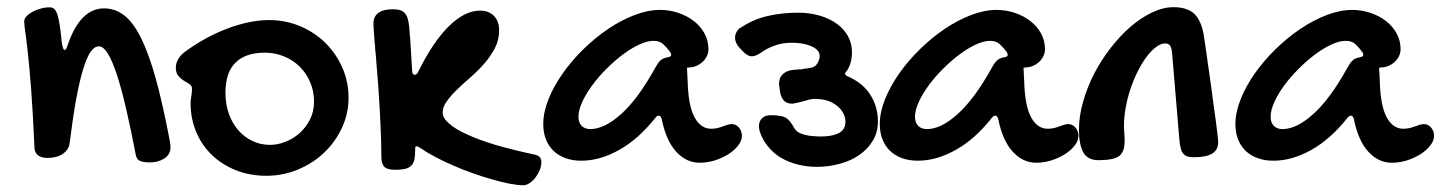

<svg xmlns="http://www.w3.org/2000/svg" viewBox="-20 -455 4098 546"><path d="M48.8 -394Q48.8 -401.4 55.2 -408.4Q61.5 -415.5 71.8 -421.1Q82 -426.8 95 -430.4Q107.9 -434.1 121.1 -434.1Q128.4 -434.1 133.5 -430.2Q138.7 -426.3 142.6 -415.3Q146.5 -404.3 149.7 -384.5Q152.8 -364.7 155.8 -333Q157.7 -323.2 159.4 -318.1Q161.1 -313 164.1 -313Q168.5 -313 172.9 -328.1Q208.5 -431.2 275.9 -431.2Q307.1 -431.2 332.8 -411.6Q358.4 -392.1 380.6 -347.9Q402.8 -303.7 422.9 -231.7Q442.9 -159.7 462.9 -54.2Q463.9 -48.8 464.4 -44.4Q464.8 -40 464.8 -36.1Q464.8 -24.9 459.7 -16.8Q454.6 -8.8 446.3 -3.7Q438 1.5 427.7 4.2Q417.5 6.8 407.2 6.8Q386.7 6.8 377.7 2.4Q368.7 -2 366.2 -14.2Q352.1 -88.4 338.6 -146Q325.2 -203.6 312.3 -242.9Q299.3 -282.2 286.6 -302.7Q273.9 -323.2 261.2 -323.2Q248.5 -323.2 237.5 -307.4Q226.6 -291.5 216.3 -257.8Q206.1 -224.1 196.5 -172.4Q187 -120.6 178.2 -48.8Q175.8 -29.3 158.7 -17.6Q141.6 -5.9 115.2 -5.9Q97.7 -5.9 88.4 -13.2Q79.1 -20.5 78.1 -33.2Q73.7 -134.8 68.6 -200.4Q63.5 -266.1 59.1 -305.9Q54.7 -345.7 51.8 -365.2Q48.8 -384.8 48.8 -394Z M522 -162.1Q522 -170.4 523.9 -180.7Q525.9 -190.9 525.9 -203.1Q525.9 -211.4 518.8 -215.8Q511.7 -220.2 502.9 -225.6Q494.1 -231 487.1 -239.3Q480 -247.6 480 -263.2Q480 -274.4 486.1 -285.6Q492.2 -296.9 503.9 -306.2Q532.7 -327.6 563.7 -344.7Q594.7 -361.8 625.7 -373.5Q656.7 -385.3 687 -391.6Q717.3 -397.9 745.1 -397.9Q792 -397.9 833.3 -380.6Q874.5 -363.3 905 -333.3Q935.5 -303.2 953.4 -262.9Q971.2 -222.7 971.2 -176.8Q971.2 -131.8 952.4 -91.6Q933.6 -51.3 901.9 -21Q870.1 9.3 827.4 27.1Q784.7 44.9 737.3 44.9Q690.9 44.9 651.4 29.3Q611.8 13.7 583 -13.9Q554.2 -41.5 538.1 -79.3Q522 -117.2 522 -162.1ZM748 -43Q768.6 -43 790.5 -51.3Q812.5 -59.6 830.8 -75.4Q849.1 -91.3 861.1 -114.3Q873 -137.2 873 -166Q873 -195.3 862.3 -220.7Q851.6 -246.1 832.8 -264.9Q814 -283.7 788.3 -294.4Q762.7 -305.2 732.9 -305.2Q678.7 -305.2 649.9 -277.1Q621.1 -249 621.1 -190.9Q621.1 -159.2 630.6 -132.1Q640.1 -105 657.2 -85.2Q674.3 -65.4 697.5 -54.2Q720.7 -43 748 -43Z M1501.5 -15.1Q1439.5 -28.3 1390.6 -42.5Q1341.8 -57.1 1308.1 -72.8Q1274.4 -87.9 1256.8 -104Q1238.8 -119.6 1238.8 -134.8Q1238.8 -151.4 1251 -167.5Q1262.7 -184.1 1280.8 -201.2Q1298.3 -218.3 1319.3 -236.3Q1339.8 -254.4 1357.9 -274.9Q1375.5 -295.4 1387.7 -318.8Q1399.4 -341.8 1399.4 -369.1Q1399.4 -394.5 1384.8 -409.7Q1370.1 -424.8 1344.7 -424.8Q1301.8 -424.8 1256.3 -380.4Q1210.9 -335.4 1169.4 -251Q1165 -242.2 1159.7 -242.2Q1156.7 -242.2 1154.3 -245.1Q1151.9 -248 1151.9 -254.9Q1149.4 -292.5 1147.9 -322.3L1147.5 -324.7V-327.6L1147 -337.4Q1145.5 -359.9 1143.6 -378.9Q1142.1 -393.1 1139.2 -402.8Q1136.2 -412.1 1130.9 -418Q1125.5 -423.8 1117.2 -426.3Q1108.9 -428.7 1097.2 -428.7Q1070.3 -428.7 1056.2 -418.5Q1042 -408.2 1042 -388.7Q1042 -377 1044.4 -347.7Q1044.9 -337.9 1045.9 -327.6L1046.4 -325.7L1047.4 -309.6L1048.3 -302.7Q1052.2 -254.4 1056.2 -203.1Q1059.6 -151.9 1062 -102.1Q1064.5 -52.2 1064.5 -9.8Q1064.5 11.2 1073.2 19.5Q1081.5 27.8 1103.5 27.8Q1120.1 27.8 1131.3 25.4Q1142.6 22.9 1148.9 16.6Q1155.3 10.7 1158.2 0Q1160.6 -10.7 1160.6 -27.8Q1160.6 -34.7 1161.1 -37.1Q1161.6 -39.1 1164.6 -39.1Q1167 -39.1 1170.4 -37.1Q1173.3 -35.2 1178.7 -32.2Q1195.8 -20 1219.7 -7.8Q1243.2 4.9 1270 16.1Q1296.4 27.8 1324.7 37.6Q1353 47.9 1379.9 55.2Q1406.2 63 1429.2 67.4Q1452.1 71.8 1468.8 71.8Q1477.1 71.8 1486.3 65.4Q1495.1 59.6 1502.4 50.3Q1509.8 40.5 1514.6 29.3Q1519.5 17.6 1519.5 6.8Q1519.5 -2 1515.6 -7.3Q1511.2 -12.7 1501.5 -15.1Z M1856.9 -426.8Q1883.8 -426.8 1908.7 -418.5Q1933.6 -410.2 1952.6 -395.5Q1971.7 -380.9 1983.2 -360.4Q1994.6 -339.8 1994.6 -314.9Q1994.6 -304.7 1990 -295.2Q1985.4 -285.6 1977.5 -278.6Q1969.7 -271.5 1959.7 -267.3Q1949.7 -263.2 1939 -263.2Q1938 -263.2 1937.3 -262.9Q1936.5 -262.7 1935.5 -262.7Q1934.6 -262.2 1933.6 -262.2L1935.5 -223.1Q1937.5 -153.3 1955.3 -121.1Q1973.1 -88.9 2002 -88.9Q2012.2 -88.9 2020.3 -90.8Q2028.3 -92.8 2035.4 -95.5Q2042.5 -98.1 2048.8 -100.1Q2055.2 -102.1 2061.5 -102.1Q2072.8 -102.1 2081.3 -92.3Q2089.8 -82.5 2089.8 -68.8Q2089.8 -55.2 2079.3 -41.5Q2068.8 -27.8 2051.8 -16.8Q2034.7 -5.9 2013.2 1Q1991.7 7.8 1969.7 7.8Q1931.6 7.8 1902.8 -23.7Q1874 -55.2 1861.8 -116.2Q1858.9 -126 1854 -126Q1848.1 -126 1843.8 -120.1Q1795.4 -59.1 1740.7 -28.6Q1686 2 1632.8 2Q1607.9 2 1587.9 -5.4Q1567.9 -12.7 1554 -26.1Q1540 -39.6 1532.5 -58.8Q1524.9 -78.1 1524.9 -102.1Q1524.9 -135.7 1539.8 -172.9Q1554.7 -210 1580.1 -246.1Q1605.5 -282.2 1638.9 -314.9Q1672.4 -347.7 1709.2 -372.6Q1746.1 -397.5 1784.2 -412.1Q1822.3 -426.8 1856.9 -426.8ZM1840.8 -257.8Q1849.6 -274.4 1856.9 -282Q1864.3 -289.6 1877.9 -292Q1888.7 -293.5 1888.7 -298.8Q1888.7 -302.7 1885.7 -307.1Q1876.5 -319.8 1866.2 -329.3Q1856 -338.9 1838.9 -338.9Q1820.3 -338.9 1797.4 -328.1Q1774.4 -317.4 1750.7 -299.6Q1727.1 -281.7 1704.3 -259Q1681.6 -236.3 1664.1 -212.4Q1646.5 -188.5 1635.7 -165Q1625 -141.6 1625 -123Q1625 -106.4 1634 -97.2Q1643.1 -87.9 1658.7 -87.9Q1698.7 -87.9 1746.1 -130.4Q1793.5 -172.9 1840.8 -257.8Z M2476.6 -109.9Q2476.6 -150.9 2455.1 -185.5Q2433.1 -220.2 2387.7 -239.3L2386.7 -239.7L2382.3 -246.6L2384.3 -248.5Q2394.5 -260.7 2398.4 -275.4Q2402.8 -290.5 2402.8 -306.2Q2402.8 -331.1 2391.6 -351.6Q2380.4 -372.6 2359.9 -387.2Q2339.4 -402.3 2311 -410.6Q2282.7 -418.9 2250 -418.9Q2202.6 -418.9 2161.6 -409.2Q2120.6 -399.4 2086.9 -376.5H2086.4Q2078.6 -372.1 2074.7 -364.3Q2070.3 -356.4 2070.3 -347.2Q2070.3 -340.3 2073.2 -334Q2076.2 -327.1 2080.6 -321.8L2089.8 -312Q2104.5 -294.9 2118.2 -294.9Q2128.9 -294.9 2144 -305.2Q2161.6 -317.9 2183.6 -325.7Q2205.1 -333.5 2232.9 -333.5Q2244.6 -333.5 2258.3 -331.5Q2272 -329.6 2283.2 -325.2Q2294.9 -320.8 2302.7 -314Q2311 -306.6 2311 -295.4Q2311 -283.2 2301.3 -270.5V-270Q2295.4 -264.2 2285.6 -262.2Q2276.9 -260.3 2265.1 -259.3Q2261.2 -257.8 2257.8 -257.8H2252.4Q2246.1 -256.8 2240.2 -256.8Q2234.4 -256.3 2227.1 -254.9Q2195.3 -246.6 2195.3 -215.8V-213.9Q2196.3 -211.9 2196.3 -209L2198.2 -193.8Q2201.2 -177.7 2209.5 -168.5Q2218.3 -160.2 2231.9 -160.2Q2234.4 -160.2 2236.8 -160.6Q2239.7 -161.1 2243.2 -162.1H2243.7Q2250 -163.1 2258.3 -165.5Q2266.6 -167.5 2273.4 -169.4Q2280.3 -171.9 2287.1 -172.9Q2293.5 -173.8 2300.3 -173.8Q2304.2 -173.8 2307.6 -173.3L2312.5 -172.9H2313Q2326.7 -171.4 2339.4 -166.5Q2352.1 -161.1 2361.8 -152.8Q2372.1 -144.5 2377.9 -133.3Q2384.3 -122.1 2384.3 -108.9Q2384.3 -85.4 2363.8 -75.7Q2344.7 -66.9 2315.4 -66.9Q2304.2 -66.9 2292.5 -67.9Q2280.8 -68.4 2270.5 -71.3Q2259.8 -73.7 2251.5 -78.1Q2242.7 -83.5 2238.3 -91.3Q2232.4 -102.5 2226.6 -109.4Q2221.2 -116.2 2214.8 -120.1Q2208 -124 2197.8 -125.5Q2187.5 -127.4 2171.9 -127.4Q2156.7 -127.4 2147.5 -119.1Q2138.2 -110.8 2138.2 -95.7Q2138.2 -92.3 2138.7 -89.4L2140.1 -83Q2147.5 -58.6 2163.1 -39.6Q2178.2 -20 2200.2 -6.8Q2221.7 5.9 2248 12.7Q2274.4 19.5 2303.7 19.5Q2336.9 19.5 2368.2 10.7Q2399.4 2.4 2423.3 -14.2Q2447.3 -30.3 2461.9 -54.7Q2476.6 -78.6 2476.6 -109.9Z M2814 -426.8Q2840.8 -426.8 2865.7 -418.5Q2890.6 -410.2 2909.7 -395.5Q2928.7 -380.9 2940.2 -360.4Q2951.7 -339.8 2951.7 -314.9Q2951.7 -304.7 2947 -295.2Q2942.4 -285.6 2934.6 -278.6Q2926.8 -271.5 2916.7 -267.3Q2906.7 -263.2 2896 -263.2Q2895 -263.2 2894.3 -262.9Q2893.6 -262.7 2892.6 -262.7Q2891.6 -262.2 2890.6 -262.2L2892.6 -223.1Q2894.5 -153.3 2912.4 -121.1Q2930.2 -88.9 2959 -88.9Q2969.2 -88.9 2977.3 -90.8Q2985.4 -92.8 2992.4 -95.5Q2999.5 -98.1 3005.9 -100.1Q3012.2 -102.1 3018.6 -102.1Q3029.8 -102.1 3038.3 -92.3Q3046.9 -82.5 3046.9 -68.8Q3046.9 -55.2 3036.4 -41.5Q3025.9 -27.8 3008.8 -16.8Q2991.7 -5.9 2970.2 1Q2948.7 7.8 2926.8 7.8Q2888.7 7.8 2859.9 -23.7Q2831.1 -55.2 2818.8 -116.2Q2815.9 -126 2811 -126Q2805.2 -126 2800.8 -120.1Q2752.4 -59.1 2697.8 -28.6Q2643.1 2 2589.8 2Q2564.9 2 2544.9 -5.4Q2524.9 -12.7 2511 -26.1Q2497.1 -39.6 2489.5 -58.8Q2481.9 -78.1 2481.9 -102.1Q2481.9 -135.7 2496.8 -172.9Q2511.7 -210 2537.1 -246.1Q2562.5 -282.2 2595.9 -314.9Q2629.4 -347.7 2666.3 -372.6Q2703.1 -397.5 2741.2 -412.1Q2779.3 -426.8 2814 -426.8ZM2797.9 -257.8Q2806.6 -274.4 2814 -282Q2821.3 -289.6 2835 -292Q2845.7 -293.5 2845.7 -298.8Q2845.7 -302.7 2842.8 -307.1Q2833.5 -319.8 2823.2 -329.3Q2813 -338.9 2795.9 -338.9Q2777.3 -338.9 2754.4 -328.1Q2731.4 -317.4 2707.8 -299.6Q2684.1 -281.7 2661.4 -259Q2638.7 -236.3 2621.1 -212.4Q2603.5 -188.5 2592.8 -165Q2582 -141.6 2582 -123Q2582 -106.4 2591.1 -97.2Q2600.1 -87.9 2615.7 -87.9Q2655.8 -87.9 2703.1 -130.4Q2750.5 -172.9 2797.9 -257.8Z M3313 -305.7Q3311.5 -319.8 3307.1 -325.7Q3302.2 -331.5 3293.5 -331.5Q3280.8 -331.5 3267.6 -321.3Q3253.9 -311 3240.7 -293.5Q3227.5 -275.9 3215.8 -252.9Q3204.1 -229.5 3195.3 -203.6Q3186.5 -177.7 3181.6 -150.9Q3176.3 -123.5 3176.3 -98.6Q3176.3 -87.9 3177.2 -77.1Q3178.2 -66.4 3178.2 -55.7Q3178.2 -39.6 3174.8 -28.8Q3170.9 -18.1 3162.6 -11.2Q3153.8 -4.9 3139.6 -2.4Q3125.5 0.5 3104 0.5Q3073.2 0.5 3061 -21Q3048.3 -43 3048.3 -86.4Q3048.3 -125 3060.1 -165.5Q3071.3 -206.1 3091.3 -245.1Q3111.3 -283.7 3138.2 -318.4Q3164.6 -352.5 3194.3 -378.4Q3224.1 -404.3 3255.9 -419.4Q3287.6 -434.6 3317.4 -434.6Q3356.9 -434.6 3377.4 -414.6Q3397.5 -394.5 3404.3 -348.6Q3415.5 -270 3424.3 -208.5Q3427.7 -182.1 3431.2 -155.8Q3435.1 -129.9 3438 -107.4Q3440.9 -85.9 3442.4 -71.3Q3444.3 -56.2 3444.3 -51.8Q3444.3 -28.8 3427.7 -18.6Q3410.6 -7.8 3375 -7.8Q3363.8 -7.8 3356.4 -10.3Q3349.1 -12.7 3344.7 -18.6Q3339.8 -23.9 3337.9 -33.2Q3335.4 -42 3334 -55.7Z M3825.2 -426.8Q3852.1 -426.8 3877 -418.5Q3901.9 -410.2 3920.9 -395.5Q3939.9 -380.9 3951.4 -360.4Q3962.9 -339.8 3962.9 -314.9Q3962.9 -304.7 3958.3 -295.2Q3953.6 -285.6 3945.8 -278.6Q3938 -271.5 3928 -267.3Q3918 -263.2 3907.2 -263.2Q3906.2 -263.2 3905.5 -262.9Q3904.8 -262.7 3903.8 -262.7Q3902.8 -262.2 3901.9 -262.2L3903.8 -223.1Q3905.8 -153.3 3923.6 -121.1Q3941.4 -88.9 3970.2 -88.9Q3980.5 -88.9 3988.5 -90.8Q3996.6 -92.8 4003.7 -95.5Q4010.7 -98.1 4017.1 -100.1Q4023.4 -102.1 4029.8 -102.1Q4041 -102.1 4049.6 -92.3Q4058.1 -82.5 4058.1 -68.8Q4058.1 -55.2 4047.6 -41.5Q4037.1 -27.8 4020 -16.8Q4002.9 -5.9 3981.4 1Q3960 7.8 3938 7.8Q3899.9 7.8 3871.1 -23.7Q3842.3 -55.2 3830.1 -116.2Q3827.1 -126 3822.3 -126Q3816.4 -126 3812 -120.1Q3763.7 -59.1 3709 -28.6Q3654.3 2 3601.1 2Q3576.2 2 3556.2 -5.4Q3536.1 -12.7 3522.2 -26.1Q3508.3 -39.6 3500.7 -58.8Q3493.2 -78.1 3493.2 -102.1Q3493.2 -135.7 3508.1 -172.9Q3522.9 -210 3548.3 -246.1Q3573.7 -282.2 3607.2 -314.9Q3640.6 -347.7 3677.5 -372.6Q3714.4 -397.5 3752.4 -412.1Q3790.5 -426.8 3825.2 -426.8ZM3809.1 -257.8Q3817.9 -274.4 3825.2 -282Q3832.5 -289.6 3846.2 -292Q3856.9 -293.5 3856.9 -298.8Q3856.9 -302.7 3854 -307.1Q3844.7 -319.8 3834.5 -329.3Q3824.2 -338.9 3807.1 -338.9Q3788.6 -338.9 3765.6 -328.1Q3742.7 -317.4 3719 -299.6Q3695.3 -281.7 3672.6 -259Q3649.9 -236.3 3632.3 -212.4Q3614.7 -188.5 3604 -165Q3593.3 -141.6 3593.3 -123Q3593.3 -106.4 3602.3 -97.2Q3611.3 -87.9 3627 -87.9Q3667 -87.9 3714.4 -130.4Q3761.7 -172.9 3809.1 -257.8Z"/></svg>

Font: Gochi Hand Cyrillic
Style: Regular
Weight: 400
Designer: Juan Pablo del Peral; Denis Ignatov
Foundry: Juan Pablo del Peral; Denis Ignatov
Version: Version 1.00 June 29, 2018, initial release